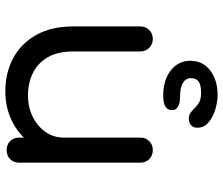

<svg xmlns="http://www.w3.org/2000/svg" viewBox="-78 -514 836 720"><g transform="rotate(-90 340.0 -154.0)"><path d="M554 1Q534 1 520.5 -12.5Q507 -26 507 -46V-297Q507 -355 485.5 -392.5Q464 -430 426.5 -448.5Q389 -467 342 -467Q297 -467 261.5 -449Q226 -431 205 -401Q184 -371 184 -333H123Q124 -396 155 -445.5Q186 -495 239 -523.5Q292 -552 358 -552Q427 -552 482 -522.5Q537 -493 569 -436Q601 -379 601 -297V-46Q601 -26 587.5 -12.5Q574 1 554 1ZM137 1Q116 1 103 -12.5Q90 -26 90 -46V-500Q90 -521 103 -534Q116 -547 137 -547Q158 -547 171 -534Q184 -521 184 -500V-46Q184 -26 171 -12.5Q158 1 137 1ZM345 244Q318 244 289.5 235.5Q261 227 241 210Q221 193 221 168Q221 153 230.5 144.5Q240 136 254 136Q269 136 278 143Q287 150 295.5 159Q304 168 316.5 175Q329 182 352 182Q381 182 394 173Q407 164 407 144Q407 125 389 114Q371 103 334 103Q313 103 300 95.5Q287 88 287 73Q287 40 341 40Q400 40 436 68.5Q472 97 472 141Q472 189 435.5 216.5Q399 244 345 244Z"/></g></svg>

Font: Comfortaa SemiBold
Style: Regular
Weight: 600
Designer: Johan Aakerlund
Foundry: Johan Aakerlund
Version: Version 3.104; ttfautohint (v1.8.1.43-b0c9)